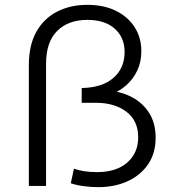

<svg xmlns="http://www.w3.org/2000/svg" viewBox="-20 -767 708 792"><path d="M385 5Q356 5 326 1Q296 -3 272 -11L285 -71Q306 -64 329 -60.5Q352 -57 382 -57Q432 -57 469.5 -74Q507 -91 528.5 -123.5Q550 -156 550 -201Q550 -269 501.5 -306Q453 -343 375 -343H317V-404Q400 -405 447 -445Q494 -485 494 -553Q494 -612 453.5 -648.5Q413 -685 340 -685Q262 -685 216 -639.5Q170 -594 170 -504V0H99V-498Q99 -581 130 -636Q161 -691 215.5 -719Q270 -747 340 -747Q409 -747 459 -722Q509 -697 536 -654Q563 -611 563 -556Q563 -511 546 -475.5Q529 -440 501 -415.5Q473 -391 438.5 -378Q404 -365 370 -365L398 -395Q462 -395 512.5 -372Q563 -349 592.5 -305.5Q622 -262 622 -199Q622 -135 591 -89.5Q560 -44 506.5 -19.5Q453 5 385 5Z"/></svg>

Font: MOST Montserrat
Style: Regular
Weight: 400
Designer: Julieta Ulanovsky
Foundry: Julieta Ulanovsky
Version: Version 8.000;March 11, 2024;FontCreator 15.0.0.2926 64-bit